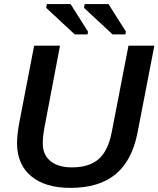

<svg xmlns="http://www.w3.org/2000/svg" viewBox="-20 -912 777 942"><path d="M325.2 9.8Q201.2 9.8 132.3 -48.1Q63.5 -106 63.5 -210.4Q63.5 -231.9 67.1 -262Q70.8 -292 74.7 -310.1L147.5 -688H274.4L198.2 -287.1Q189.9 -244.1 189.9 -208Q189.9 -152.3 227.8 -121.6Q265.6 -90.8 333 -90.8Q418 -90.8 464.6 -132.1Q511.2 -173.3 528.3 -264.2L610.4 -688H737.3L654.3 -258.8Q627.4 -123 546.4 -56.6Q465.3 9.8 325.2 9.8ZM412.1 -756.3 409.2 -743.2H346.7L206.5 -873.5L210 -892.1H326.2ZM598.1 -756.3 594.7 -743.2H532.2L392.1 -873.5L395.5 -892.1H512.2Z"/></svg>

Font: Arimo SemiBold
Style: Italic
Weight: 600
Italic angle: -12°
Version: Version 1.33